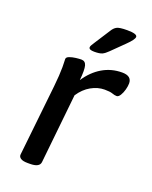

<svg xmlns="http://www.w3.org/2000/svg" viewBox="-136 -793 687 870"><g transform="rotate(20 207.5 -358.0)"><path d="M106 2Q83 2 72.5 -5Q62 -12 63 -23L100 -366Q106 -423 106 -460Q106 -474 105.5 -482.5Q105 -491 105 -499Q105 -508 118.5 -513Q132 -518 148.5 -520Q165 -522 175 -522Q194 -522 199.5 -502.5Q205 -483 200 -432Q231 -479 274 -504.5Q317 -530 369 -530Q415 -530 415 -494Q415 -481 410.5 -464Q406 -447 398 -434Q390 -421 381 -421Q371 -421 359 -425.5Q347 -430 321 -430Q288 -430 256 -412Q224 -394 201 -359L166 -24Q163 2 117 2ZM217 -575Q191 -575 191 -587Q191 -592 195 -598.5Q199 -605 206 -616L253 -689Q262 -704 274.5 -711Q287 -718 325 -718Q373 -718 373 -703Q373 -690 341 -659L282 -601Q267 -586 255 -580.5Q243 -575 217 -575Z"/></g></svg>

Font: Asap Semi Expanded Semi Expanded Medium
Style: Italic
Weight: 500
Width: 6
Italic angle: -6°
Designer: Pablo Cosgaya
Foundry: Omnibus-Type
Version: Version 3.001; ttfautohint (v1.8.4.7-5d5b)